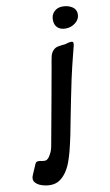

<svg xmlns="http://www.w3.org/2000/svg" viewBox="-261 -816 629 1095"><g transform="rotate(-10 53.5 -268.5)"><path d="M116 -699Q116 -728 135 -746Q154 -764 183 -764Q215 -764 238.5 -749Q262 -734 262 -706Q262 -677 237 -657Q212 -637 180 -637Q150 -637 133 -653Q116 -669 116 -699ZM-125 213Q-155 197 -155 174Q-155 163 -149 151L-125 95Q-120 85 -116.5 83Q-113 81 -102 81H-96Q-94 82 -92.5 82Q-91 82 -89 83Q-87 83 -84.5 83.5Q-82 84 -80 84Q-76 85 -69 85Q-59 85 -53 79Q-47 75 -44 70L-38 61Q-37 59 -36 57.5Q-35 56 -34 54Q-27 42 -23 28.5Q-19 15 -17 2L33 -272Q41 -313 47.5 -353Q54 -393 62 -433Q65 -450 67.5 -466Q70 -482 74 -498Q79 -517 92.5 -530Q106 -543 125 -545Q134 -547 142.5 -547.5Q151 -548 159 -549Q165 -551 170.5 -552Q176 -553 181 -555Q186 -556 190.5 -556.5Q195 -557 198 -557Q209 -557 209 -546V-539Q207 -533 207 -530Q204 -517 200.5 -504.5Q197 -492 194 -479Q186 -447 178 -414.5Q170 -382 163 -349Q151 -292 139.5 -235Q128 -178 117 -121Q109 -76 100 -33Q91 10 80 54Q73 81 62.5 111.5Q52 142 35.5 167.5Q19 193 -4.5 210Q-28 227 -62 227Q-76 227 -93 223.5Q-110 220 -125 213Z"/></g></svg>

Font: Bangerz
Style: Regular
Weight: 400
Designer: vernon adams
Foundry: Vernon Adams
Version: Version 2.10;February 7, 2025;FontCreator 13.0.0.2683 64-bit